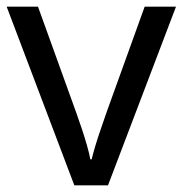

<svg xmlns="http://www.w3.org/2000/svg" viewBox="-20 -556 548 576"><path d="M203 0 0 -536H94L208 -220Q216 -198 225 -171Q234 -144 241 -119.5Q248 -95 251 -78H255Q259 -95 266.5 -120Q274 -145 283.5 -172Q293 -199 300 -220L414 -536H508L304 0Z"/></svg>

Font: Noto Sans Khmer
Style: Regular
Weight: 400
Designer: Danh Hong and the Monotype Design Team
Foundry: Monotype Imaging Inc.
Version: Version 2.003